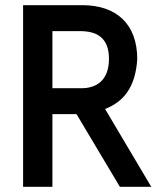

<svg xmlns="http://www.w3.org/2000/svg" viewBox="-20 -720 608 740"><path d="M182 -600H295C363 -598 400 -566 400 -493C400 -408 349 -380 295 -380H182ZM298 -700H69V0H182V-280H275L442 0H563L385 -300C452 -326 502 -379 509 -492C509 -629 427 -700 298 -700Z"/></svg>

Font: Mint Spirit
Style: Bold
Weight: 700
Designer: HARENDAL Hirwen
Foundry: Arkandis Digital Foundry.
Version: Version 1.004;FFEdit